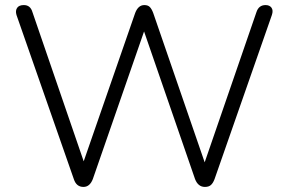

<svg xmlns="http://www.w3.org/2000/svg" viewBox="-20 -731 1137 757"><path d="M309 6Q281 6 271 -25L45 -672Q40 -689 47.5 -700Q55 -711 74 -711Q100 -711 108 -683L310 -95L513 -680Q525 -711 549 -711Q563 -711 570.5 -703.5Q578 -696 584 -680L787 -91L991 -683Q1000 -711 1027 -711Q1043 -711 1050.5 -700.5Q1058 -690 1052 -672L826 -25Q820 -9 811.5 -1.5Q803 6 788 6Q761 6 749 -25L548 -607L346 -25Q334 6 309 6Z"/></svg>

Font: Chiron GoRound TC L
Style: Regular
Weight: 300
Designer: Ryoko NISHIZUKA 西塚涼子 (kana, bopomofo & ideographs); Paul D. Hunt (Latin, Greek & Cyrillic); Sandoll Communications 산돌커뮤니
Foundry: Adobe
Version: Version 1.000;hotconv 1.1.1;makeotfexe 2.6.0